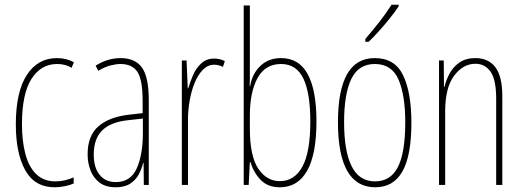

<svg xmlns="http://www.w3.org/2000/svg" viewBox="-20 -783 2216 813"><path d="M212 10Q127 10 87 -62Q47 -134 47 -256Q47 -394 93.5 -465.5Q140 -537 221 -537Q262 -537 293 -519L283 -496Q257 -512 222 -512Q153 -512 113 -448.5Q73 -385 73 -257Q73 -186 87.5 -131Q102 -76 133.5 -45.5Q165 -15 215 -15Q253 -15 292 -32V-6Q276 1 254 5.5Q232 10 212 10Z M490 -537Q553 -537 581.5 -496.5Q610 -456 610 -358V0H589L588 -93H586Q580 -68 567.5 -44.5Q555 -21 531.5 -5.5Q508 10 470 10Q428 10 402 -9.5Q376 -29 363.5 -61Q351 -93 351 -129Q351 -208 396 -247.5Q441 -287 523 -297L584 -304V-355Q584 -445 562 -478.5Q540 -512 490 -512Q472 -512 448 -506Q424 -500 396 -483L385 -505Q436 -537 490 -537ZM522 -274Q448 -266 412.5 -230.5Q377 -195 377 -129Q377 -73 402 -42.5Q427 -12 470 -12Q533 -12 559 -70Q585 -128 585 -220V-281Z M887 -535Q897 -535 909.5 -532.5Q922 -530 932 -524L924 -500Q918 -503 908 -506Q898 -509 887 -509Q860 -509 839 -487.5Q818 -466 804 -431.5Q790 -397 783 -356.5Q776 -316 776 -277V0H750V-527H770L775 -409H777Q785 -436 797.5 -465Q810 -494 832 -514.5Q854 -535 887 -535Z M1038 -481Q1038 -465 1038 -448Q1038 -431 1037 -418H1039Q1048 -471 1082.5 -504Q1117 -537 1170 -537Q1246 -537 1283 -469Q1320 -401 1320 -269Q1320 -130 1280.5 -60Q1241 10 1165 10Q1115 10 1085 -20Q1055 -50 1040 -97H1038L1033 0H1012V-760H1038ZM1170 -512Q1103 -512 1070.5 -452.5Q1038 -393 1038 -294V-239Q1038 -122 1073.5 -69Q1109 -16 1165 -16Q1227 -16 1260.5 -77.5Q1294 -139 1294 -269Q1294 -389 1264.5 -450.5Q1235 -512 1170 -512Z M1722 -264Q1722 -124 1684 -57Q1646 10 1569 10Q1411 10 1411 -266Q1411 -400 1449.5 -468.5Q1488 -537 1567 -537Q1652 -537 1687 -464Q1722 -391 1722 -264ZM1437 -266Q1437 -143 1469 -79Q1501 -15 1568 -15Q1634 -15 1665 -76Q1696 -137 1696 -265Q1696 -380 1667.5 -446Q1639 -512 1567 -512Q1498 -512 1467.5 -448.5Q1437 -385 1437 -266ZM1668 -756Q1652 -732 1629.5 -704Q1607 -676 1584 -650.5Q1561 -625 1541 -606H1527V-618Q1561 -658 1587 -691Q1613 -724 1638 -763H1668Z M1993 -537Q2048 -537 2077.5 -498.5Q2107 -460 2107 -375V0H2081V-365Q2081 -445 2057.5 -479Q2034 -513 1993 -513Q1941 -513 1903 -462.5Q1865 -412 1865 -311V0H1839V-527H1859L1860 -415H1862Q1869 -445 1884.5 -473Q1900 -501 1926.5 -519Q1953 -537 1993 -537Z"/></svg>

Font: Noto Sans Telugu ExtraCondensed Thin
Style: Regular
Weight: 100
Width: 2
Designer: Jelle Bosma - Monotype Design Team
Foundry: Monotype Imaging Inc.
Version: Version 2.005; ttfautohint (v1.8.4.7-5d5b)